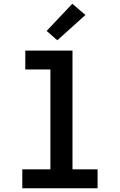

<svg xmlns="http://www.w3.org/2000/svg" viewBox="-20 -1005 640 1025"><path d="M99 0V-101H249V-634H115V-735H367V-101H501V0ZM286 -790 229 -840 366 -985 436 -925Z"/></svg>

Font: Iosevka Fixed Extended
Style: Bold
Weight: 700
Width: 7
Monospace: yes
Designer: Belleve Invis
Foundry: Belleve Invis
Version: Version 24.1.1; ttfautohint (v1.8.4)